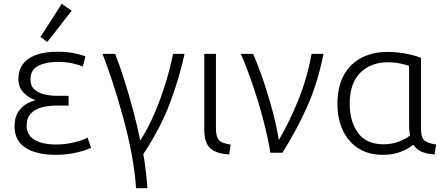

<svg xmlns="http://www.w3.org/2000/svg" viewBox="-20 -797 2322 1002"><path d="M270 11Q170 11 113 -26Q56 -63 56 -137Q56 -193 84.5 -226.5Q113 -260 166 -274Q127 -287 101.5 -315Q76 -343 76 -384Q76 -454 129 -490.5Q182 -527 280 -527Q330 -527 368.5 -519Q407 -511 426 -503L412 -450Q394 -458 359.5 -466Q325 -474 278 -474Q220 -474 179.5 -453.5Q139 -433 139 -382Q139 -348 160.5 -329.5Q182 -311 213.5 -304Q245 -297 277 -297H338V-246H271Q234 -246 199 -237Q164 -228 141.5 -205Q119 -182 119 -141Q119 -93 159.5 -68Q200 -43 272 -43Q326 -43 372.5 -55.5Q419 -68 437 -79L455 -26Q436 -15 384.5 -2Q333 11 270 11ZM227 -578 191 -604 302 -777 354 -741Z M690 185Q685 103 667 8Q649 -87 623 -183Q597 -279 568.5 -365.5Q540 -452 515 -516H581Q604 -458 628.5 -380.5Q653 -303 675 -220.5Q697 -138 712 -64Q750 -122 784 -200Q818 -278 843.5 -361Q869 -444 883 -516H943Q918 -396 868 -262Q818 -128 728 7Q736 53 741 97Q746 141 749 185Z M1176 9Q1107 5 1076.5 -24Q1046 -53 1046 -122V-516H1107V-129Q1107 -96 1114.5 -79Q1122 -62 1138.5 -54.5Q1155 -47 1184 -42Z M1391 0Q1379 -75 1356 -163.5Q1333 -252 1302.5 -343Q1272 -434 1237 -516H1301Q1331 -446 1357 -368.5Q1383 -291 1403.5 -213.5Q1424 -136 1435 -66Q1490 -159 1537 -275.5Q1584 -392 1606 -516H1668Q1639 -366 1583.5 -241.5Q1528 -117 1454 0Z M1979 11Q1904 11 1851 -22.5Q1798 -56 1769.5 -116Q1741 -176 1741 -257Q1741 -344 1774 -404Q1807 -464 1865.5 -495Q1924 -526 2002 -526Q2054 -526 2101 -516.5Q2148 -507 2177 -495V-127Q2177 -79 2195 -64Q2213 -49 2256 -43L2248 9Q2166 5 2137 -42Q2110 -20 2070.5 -4.5Q2031 11 1979 11ZM1982 -44Q2025 -44 2062.5 -58.5Q2100 -73 2120 -90Q2115 -111 2115 -136V-453Q2100 -459 2069 -465.5Q2038 -472 2004 -472Q1915 -472 1860 -417Q1805 -362 1805 -256Q1805 -163 1848.5 -103.5Q1892 -44 1982 -44Z"/></svg>

Font: Ubuntu Sans Light
Style: Regular
Weight: 300
Designer: Dalton Maag Ltd
Foundry: Dalton Maag Ltd
Version: Version 1.006; ttfautohint (v1.8.4.7-5d5b)